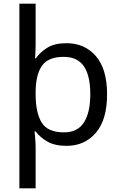

<svg xmlns="http://www.w3.org/2000/svg" viewBox="-20 -780 655 1040"><path d="M560 -269Q560 -132 499.5 -61Q439 10 340 10Q277 10 237 -13Q197 -36 173 -68H167Q168 -61 169.5 -45Q171 -29 172 -12Q173 5 173 16V240H85V-760H173V-536Q173 -522 172 -499.5Q171 -477 170 -464H174Q198 -498 237 -522Q276 -546 340 -546Q439 -546 499.5 -476Q560 -406 560 -269ZM469 -270Q469 -371 434 -421.5Q399 -472 325 -472Q243 -472 209 -426Q175 -380 173 -288V-269Q173 -170 205.5 -116.5Q238 -63 326 -63Q400 -63 434.5 -116.5Q469 -170 469 -270Z"/></svg>

Font: Noto Sans Lao
Style: Regular
Weight: 400
Designer: Monotype Design Team
Foundry: Monotype Imaging Inc.
Version: Version 2.003; ttfautohint (v1.8.4.7-5d5b)